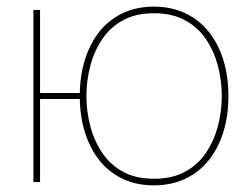

<svg xmlns="http://www.w3.org/2000/svg" viewBox="-20 -550 755 580"><path d="M445 10Q394 10 352.5 -9Q311 -28 282 -63.5Q253 -99 237 -149Q221 -199 221 -260Q221 -321 237 -371Q253 -421 282 -456.5Q311 -492 352.5 -511Q394 -530 445 -530Q496 -530 537.5 -511Q579 -492 608.5 -456.5Q638 -421 654 -371Q670 -321 670 -260Q670 -199 654 -149Q638 -99 608.5 -63.5Q579 -28 537.5 -9Q496 10 445 10ZM81 0V-520H101V0ZM99 -251V-269H227V-251ZM445 -10Q501 -10 540.5 -32Q580 -54 604 -91Q628 -128 639 -172Q650 -216 650 -260Q650 -304 639 -348Q628 -392 604 -429Q580 -466 540.5 -488Q501 -510 445 -510Q389 -510 350 -488Q311 -466 287 -429Q263 -392 252 -348Q241 -304 241 -260Q241 -216 252 -172Q263 -128 287 -91Q311 -54 350 -32Q389 -10 445 -10Z"/></svg>

Font: Murecho Thin
Style: Regular
Weight: 100
Designer: Neil Summerour
Foundry: Positype
Version: Version 1.010